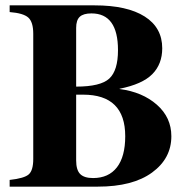

<svg xmlns="http://www.w3.org/2000/svg" viewBox="-20 -696 707 716"><path d="M16 -676H333Q454 -676 519.5 -634.5Q585 -593 585 -516Q585 -457 548 -419.5Q511 -382 426 -365V-364Q511 -353 565 -305.5Q619 -258 619 -188Q619 -105 547 -52.5Q475 0 345 0H16V-25Q71 -31 87.5 -46Q104 -61 104 -103V-570Q104 -614 85.5 -630.5Q67 -647 16 -651ZM264 -343V-98Q264 -62 279 -47Q294 -32 327 -32Q385 -32 416 -72Q447 -112 447 -188Q447 -343 290 -343ZM264 -592V-373Q355 -373 387.5 -403Q420 -433 420 -509Q420 -646 321 -646Q291 -646 277.5 -633.5Q264 -621 264 -592Z"/></svg>

Font: STIX MathJax Main
Style: Bold
Weight: 700
Designer: MicroPress Inc., with final additions and corrections provided by Coen Hoffman, Elsevier (retired)
Version: Version 1.1.1